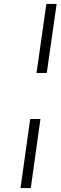

<svg xmlns="http://www.w3.org/2000/svg" viewBox="-20 -720 307 973"><path d="M136 233 185 -117H133L84 233ZM217 -350 267 -700H215L165 -350Z"/></svg>

Font: Josefin Slab Medium
Style: Italic
Weight: 500
Italic angle: -12°
Version: Version 2.000